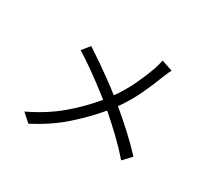

<svg xmlns="http://www.w3.org/2000/svg" viewBox="-156 -980 1312 1232"><g transform="rotate(30 500.0 -364.0)"><path d="M804.2 -727.1Q796.4 -713.4 787.6 -692.6Q778.8 -671.9 772.9 -657.2Q748 -590.3 710 -510.5Q671.9 -430.7 620.1 -357.9Q686.5 -302.7 750.2 -244.1Q814 -185.5 868.2 -127L812 -66.9Q755.9 -130.9 697.3 -186.8Q638.7 -242.7 574.2 -298.8Q502.9 -212.9 406 -126.7Q309.1 -40.5 178.2 26.9L117.2 -27.8Q249 -90.8 345.9 -172.6Q442.9 -254.4 517.1 -346.2Q479.5 -376 431.4 -412.1Q383.3 -448.2 331.8 -484.4Q280.3 -520.5 232.9 -549.8L278.8 -606Q322.3 -578.1 373.5 -543Q424.8 -507.8 474.1 -471.7Q523.4 -435.5 562 -404.8Q612.3 -476.1 646 -547.4Q679.7 -618.7 703.1 -684.1Q707.5 -698.2 713.4 -718.8Q719.2 -739.3 722.2 -754.9Z"/></g></svg>

Font: Shanggu Mono N
Style: Regular
Weight: 350
Designer: GuiWonder
Version: Version 1.021